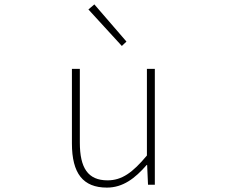

<svg xmlns="http://www.w3.org/2000/svg" viewBox="-20 -840 1040 873"><path d="M466 13C539 13 594 -29 647 -90H649L653 0H684V-527H648V-133C583 -55 534 -20 469 -20C380 -20 343 -76 343 -192V-527H307V-188C307 -51 358 13 466 13ZM534 -631 555 -651 409 -820 382 -797Z"/></svg>

Font: Harano Aji Gothic CN ExtraLight
Style: Regular
Weight: 250
Foundry: Masamichi Hosoda
Version: HaranoAjiGothicCN-ExtraLight version 20230610;ttx 4.39.4